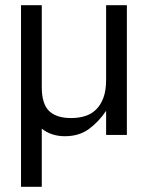

<svg xmlns="http://www.w3.org/2000/svg" viewBox="-20 -520 570 740"><path d="M61 -500H141V-184Q141 -120 169 -92.5Q197 -65 254 -65Q283 -65 307.5 -72.5Q332 -80 350 -97.5Q368 -115 378.5 -143Q389 -171 389 -212V-500H469V0H389V-93Q361 -51 323 -23Q285 5 230 5Q178 5 141 -24V200H61Z"/></svg>

Font: CyStack Display
Style: Regular
Weight: 400
Designer: Weizhong Zhang
Foundry: 本地遙控
Version: Version 1.000;Glyphs 3.1.2 (3151)